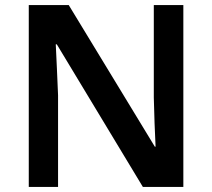

<svg xmlns="http://www.w3.org/2000/svg" viewBox="-20 -734 833 754"><path d="M700 0H541L203 -560H199Q201 -515 203.5 -464Q206 -413 208 -360V0H93V-714H250L588 -158H591Q589 -197 587 -249.5Q585 -302 584 -351V-714H700Z"/></svg>

Font: Noto Sans Medefaidrin SemiBold
Style: Regular
Weight: 600
Designer: Dalton Maag Ltd
Foundry: Dalton Maag Ltd
Version: Version 1.002; ttfautohint (v1.8.4.7-5d5b)